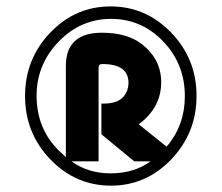

<svg xmlns="http://www.w3.org/2000/svg" viewBox="-20 -670 695 602"><path d="M186.5 -177.2V-462.9Q186.5 -567.4 299.3 -567.4Q379.4 -567.4 425.3 -531.2Q485.4 -483.9 485.4 -412.1Q485.4 -332.5 415 -280.3L502.4 -210Q559.6 -277.3 559.6 -368.2Q559.6 -468.8 492.2 -539.6Q424.3 -610.8 328.4 -610.8Q232.4 -610.8 163.6 -539.1Q94.7 -467.3 94.7 -370.1Q94.7 -267.6 163.1 -199.2Q170.4 -191.9 186.5 -177.2ZM137.5 -567.6Q216.3 -649.9 326.9 -649.9Q437.5 -649.9 516.8 -567.6Q596.2 -485.4 596.2 -369.4Q596.2 -253.4 517.3 -170.7Q438.5 -87.9 327.9 -87.9Q217.3 -87.9 137.9 -170.2Q58.6 -252.4 58.6 -368.9Q58.6 -485.4 137.5 -567.6ZM297.9 -249V-345.2H305.2Q345.2 -345.2 364.3 -363.8Q382.8 -382.8 382.8 -410.6Q382.8 -469.2 300.8 -469.2Q289.1 -469.2 289.1 -458.5V-164.1H204.1Q255.9 -126.5 327.1 -126.5Q399.9 -126.5 452.1 -164.1H400.9Z"/></svg>

Font: New Shape
Style: Bold
Weight: 700
Designer: Wojciech Kalinowski "wmk69" (wmk69@o2.pl)
Foundry: Wojciech Kalinowski "wmk69" (wmk69@o2.pl)
Version: Version 2.1.1; 2021-05-14